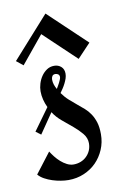

<svg xmlns="http://www.w3.org/2000/svg" viewBox="-74 -648 442 701"><g transform="rotate(-10 147.0 -297.5)"><path d="M268.1 -134.8Q268.1 -104.5 256.8 -78.1Q245.6 -51.8 226.3 -32.2Q207 -12.7 180.4 -1.5Q153.8 9.8 123 9.8Q109.9 9.8 94.5 7.3Q79.1 4.9 64 0Q48.8 -4.9 35.4 -12.2Q22 -19.5 13.2 -29.8L70.8 -105Q76.7 -95.7 85.2 -84.7Q93.8 -73.7 104.2 -64.5Q114.7 -55.2 126.7 -49.1Q138.7 -43 150.9 -43Q165 -43 177.5 -47.9Q189.9 -52.7 199.2 -61.8Q208.5 -70.8 213.9 -83Q219.2 -95.2 219.2 -109.9Q219.2 -129.4 205.8 -145.8Q192.4 -162.1 174.1 -177.5Q155.8 -192.9 136 -209.2Q116.2 -225.6 104 -245.1L53.2 -170.9L34.2 -185.1L92.8 -266.1Q85.9 -280.3 82 -295.9Q78.1 -311.5 78.1 -327.1Q78.1 -340.3 82.5 -355Q86.9 -369.6 95.2 -381.8Q103.5 -394 115.5 -402.1Q127.4 -410.2 143.1 -410.2Q158.2 -410.2 168.7 -400.9Q179.2 -391.6 179.2 -375Q179.2 -366.2 176.3 -357.4Q173.3 -348.6 168.9 -339.8Q164.6 -331.1 159.2 -323Q153.8 -314.9 148.9 -308.1Q160.6 -291.5 174.3 -279.3Q188 -267.1 201.2 -256.3Q214.4 -245.6 226.6 -234.9Q238.8 -224.1 247.8 -210.4Q256.8 -196.8 262.5 -178.7Q268.1 -160.6 268.1 -134.8ZM157.2 -366.2Q157.2 -373 152.6 -376.5Q147.9 -379.9 142.1 -379.9Q133.8 -379.9 130.4 -374.3Q127 -368.7 127 -361.8Q127 -352.1 130.1 -342.8Q133.3 -333.5 138.2 -325.2Q140.1 -328.6 143.3 -334Q146.5 -339.4 149.7 -345.5Q152.8 -351.6 155 -357.2Q157.2 -362.8 157.2 -366.2ZM33.7 -431.2 8.8 -451.2 145 -603.5 284.7 -471.2 235.8 -419.4 116.7 -532.2Z"/></g></svg>

Font: Redressed
Style: Regular
Weight: 400
Designer: Astigmatic (AOETI)
Foundry: Astigmatic (AOETI)
Version: Version 1.000